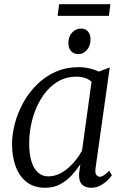

<svg xmlns="http://www.w3.org/2000/svg" viewBox="-20 -878 596 908"><path d="M432 -84Q428.5 -59.5 435.8 -50.8Q443 -42 451 -42Q461 -42 471.5 -49.2Q482 -56.5 496 -70.5L509 -49.5Q505.5 -43 492 -28.8Q478.5 -14.5 457.5 -2.2Q436.5 10 410.5 10Q383.5 10 367.8 -5.5Q352 -21 354 -57.5L360 -101Q342 -74 318.5 -48.5Q295 -23 264.2 -6.5Q233.5 10 193.5 10Q142 10 107.2 -16.2Q72.5 -42.5 54.8 -89Q37 -135.5 37 -196Q37 -242.5 50.2 -293.2Q63.5 -344 89.5 -391.5Q115.5 -439 153.8 -477.2Q192 -515.5 242.2 -538Q292.5 -560.5 354 -560.5Q376 -560.5 401.8 -554.8Q427.5 -549 448 -539.5L499 -559ZM413 -491.5Q399 -504 380.5 -509.8Q362 -515.5 340.5 -515.5Q297.5 -515.5 262.5 -497.2Q227.5 -479 200.5 -447.2Q173.5 -415.5 155 -374.8Q136.5 -334 127.2 -289Q118 -244 118 -200Q118 -148 129.2 -113.2Q140.5 -78.5 160.8 -61.2Q181 -44 207 -44Q235.5 -44 259.8 -55.5Q284 -67 304.5 -85.2Q325 -103.5 341 -124.5Q357 -145.5 368 -165.5ZM351.5 -622Q329.5 -622 316.5 -635.8Q303.5 -649.5 303.5 -676Q303.5 -706 321.5 -724.5Q339.5 -743 363 -743Q383 -743 395.5 -729.8Q408 -716.5 408 -692Q408 -660 390.5 -641Q373 -622 351.5 -622ZM259.5 -858H502L495 -803H252.5Z"/></svg>

Font: Merriweather 36pt Light
Style: Italic
Weight: 300
Italic angle: -7.8°
Version: Version 2.101